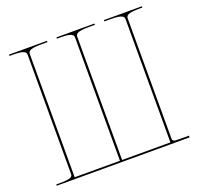

<svg xmlns="http://www.w3.org/2000/svg" viewBox="-131 -903 1082 1046"><g transform="rotate(-20 410.0 -380.0)"><path d="M25 -760V-752.5H45C113.5 -752.5 120 -738.5 120 -724V-33.5C120 -19 113.5 -7.5 45 -7.5H25V0H132.5H687.5H795V-10H740C704 -10 700 -12.5 700 -33.5V-724C700 -738.5 706.5 -752.5 775 -752.5H795V-760H575V-752.5H612.5C681 -752.5 687.5 -738.5 687.5 -724V-10H407.5V-724C407.5 -738.5 414 -752.5 482.5 -752.5H520V-760H300V-752.5H320C388.5 -752.5 395 -738.5 395 -724V-10H132.5V-724C132.5 -738.5 139 -752.5 207.5 -752.5H245V-760Z"/></g></svg>

Font: ZnikomitSC
Style: Regular
Weight: 100
Designer: gluk
Foundry: gluk
Version: Version 0.55